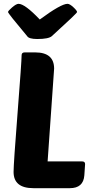

<svg xmlns="http://www.w3.org/2000/svg" viewBox="-20 -984 488 1004"><path d="M155 0Q51 0 51 -85Q51 -127 72 -395Q93 -663 93 -695Q93 -710 109 -710H164Q263 -710 263 -625L229 -140H409Q425 -140 425 -126L421 -67Q416 0 345 0ZM188 -882Q299 -964 333 -964Q345 -964 365 -945Q383 -928 383 -921Q383 -915 251 -795Q234 -780 175 -780Q131 -780 122 -795Q22 -914 22 -921Q22 -927 43 -945Q65 -964 77 -964Q110 -964 188 -882Z"/></svg>

Font: PoetsenOne
Style: Regular
Weight: 400
Designer: Rodrigo Fuenzalida, Pablo Impallari
Foundry: Pablo Impallari, Rodrigo Fuenzalida
Version: Version 1.000